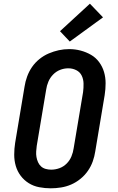

<svg xmlns="http://www.w3.org/2000/svg" viewBox="-20 -1012 640 1040"><path d="M255 8Q223 8 192 2Q161 -4 135.5 -20Q110 -36 92 -60Q74 -84 65.5 -113Q57 -142 57 -174Q57 -206 62 -238L113 -543Q117 -570 127 -597.5Q137 -625 153.5 -649Q170 -673 193.5 -692Q217 -711 244 -722.5Q271 -734 298.5 -740Q326 -746 355 -746Q387 -746 417 -738Q447 -730 473 -715Q499 -700 517 -675.5Q535 -651 543.5 -622Q552 -593 552 -561Q552 -529 547 -497L496 -192Q492 -165 482.5 -138Q473 -111 456 -86.5Q439 -62 415.5 -43Q392 -24 365.5 -12.5Q339 -1 310.5 3.5Q282 8 255 8ZM257 -93Q280 -93 302 -101Q324 -109 341 -126Q358 -143 367 -165Q376 -187 379 -209L430 -513Q433 -536 432.5 -559.5Q432 -583 422.5 -602.5Q413 -622 393 -632Q373 -642 350 -642Q327 -642 305.5 -633.5Q284 -625 267.5 -608Q251 -591 242 -569.5Q233 -548 230 -526L179 -222Q177 -207 176 -191.5Q175 -176 177.5 -161.5Q180 -147 186 -133.5Q192 -120 202.5 -110.5Q213 -101 227.5 -97Q242 -93 257 -93ZM358 -787 305 -843 467 -992 538 -918Z"/></svg>

Font: Iosevka Etoile Oblique
Style: Bold
Weight: 700
Italic angle: -9°
Designer: Belleve Invis
Foundry: Belleve Invis
Version: Version 15.5.2; ttfautohint (v1.8.4)